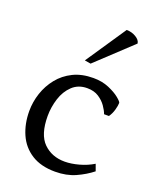

<svg xmlns="http://www.w3.org/2000/svg" viewBox="-137 -801 718 890"><g transform="rotate(20 221.5 -356.5)"><path d="M409 -90 421 -57Q387 -30 343.5 -10.5Q300 9 244 9Q174 9 127.5 -20.5Q81 -50 58.5 -101Q36 -152 36 -215Q36 -260 50.5 -303.5Q65 -347 93.5 -382.5Q122 -418 164.5 -439Q207 -460 264 -460Q307 -460 341 -445.5Q375 -431 395 -414.5Q415 -398 415 -392Q415 -379 409 -357.5Q403 -336 391 -319H367Q361 -336 347 -356Q333 -376 310 -391Q287 -406 253 -406Q209 -406 180 -378.5Q151 -351 137.5 -308.5Q124 -266 124 -222Q124 -131 165 -90.5Q206 -50 270 -50Q302 -50 340 -60.5Q378 -71 409 -90ZM401 -680 228 -518 198 -523 332 -722Q357 -722 378 -709.5Q399 -697 401 -680Z"/></g></svg>

Font: Average
Style: Regular
Weight: 400
Designer: Eduardo Tunni
Foundry: Eduardo Rodriguez Tunni
Version: Version 1.003; ttfautohint (v1.8.4.7-5d5b)